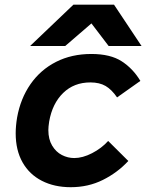

<svg xmlns="http://www.w3.org/2000/svg" viewBox="-20 -789 640 820"><path d="M47 -219.5Q47 -251 53 -287Q67.5 -368 110.2 -429.5Q153 -491 219.5 -524.8Q286 -558.5 370 -558.5Q451.5 -558.5 499.8 -527.2Q548 -496 579.5 -443.5L480 -373Q457 -406.5 431 -421.8Q405 -437 366 -437Q296 -437 249.8 -392Q203.5 -347 190 -270Q186.5 -247.5 186.5 -233.5Q186.5 -194 202.8 -167Q219 -140 244.2 -127Q269.5 -114 297 -114Q333 -114 373.2 -134.8Q413.5 -155.5 442 -187L528 -101.5Q481.5 -51.5 419.2 -20.5Q357 10.5 282 10.5Q212 10.5 158.8 -16.8Q105.5 -44 76.2 -95.8Q47 -147.5 47 -219.5ZM293.5 -769H467L584.5 -592.5H444L370.5 -689L258.5 -592.5H108.5Z"/></svg>

Font: JuliaMono ExtraBold
Style: Italic
Weight: 800
Italic angle: -9°
Monospace: yes
Designer: cormullion
Foundry: corm
Version: Version 0.057; ttfautohint (v1.8.4)